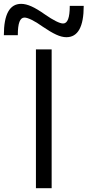

<svg xmlns="http://www.w3.org/2000/svg" viewBox="-86 -990 460 1010"><path d="M103 0V-730H185.7V0ZM263.3 -794.3Q239 -794.3 209.7 -807.8Q180.3 -821.3 138.3 -850Q106.4 -873 81.2 -885.3Q56 -897.6 42.7 -897.6Q25 -897.6 16.4 -875.3Q7.7 -853 7.7 -805H-65.7Q-65.7 -969.7 25.4 -969.7Q49.7 -969.7 79.5 -956.4Q109.4 -943 150.3 -914Q183.3 -891 208 -878.7Q232.7 -866.4 246 -866.4Q263.7 -866.4 272.3 -889.2Q281 -912 281 -959H354.4Q354.4 -794.3 263.3 -794.3Z"/></svg>

Font: M PLUS 1 Thin
Style: Regular
Weight: 100
Designer: Coji Morishita
Foundry: UNDERFOREST DESIGN
Version: Version 1.001